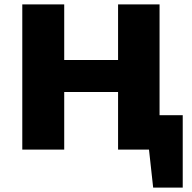

<svg xmlns="http://www.w3.org/2000/svg" viewBox="-20 -678 872 870"><path d="M663 0V-156H808L725 0ZM674 172 638 -156H808V172ZM515 0V-658H703V0ZM81 0V-658H271V0ZM135 -261V-406H616V-261Z"/></svg>

Font: Ysabeau SC Black
Style: Regular
Weight: 900
Designer: Christian Thalmann (Catharsis Fonts)
Version: Version 2.001;gftools[0.9.30]; featfreeze: smcp